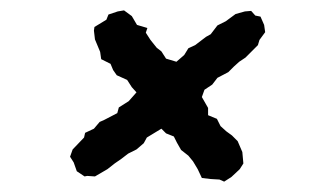

<svg xmlns="http://www.w3.org/2000/svg" viewBox="-20 -434 640 370"><path d="M163 -94 148 -95 143 -94 128 -104 122 -121 115 -132 120 -146 142 -169 144 -178 161 -186 172 -199 181 -203 206 -216 209 -227 228 -239 243 -256 234 -266 225 -280 205 -289 198 -299 193 -311 175 -320 173 -334 163 -358 161 -375 162 -382 185 -396 189 -406 207 -412 219 -414 234 -403 244 -386 264 -380 261 -371 270 -357 282 -342 291 -335 300 -321 320 -315 335 -328 343 -341 356 -347 377 -363 386 -368 399 -385 415 -393 434 -407 452 -412 464 -413 472 -404 482 -402 489 -386 491 -372 480 -357 477 -347 453 -323 441 -315 431 -306 420 -295 399 -284 389 -271 374 -261 369 -247 381 -226V-212L398 -205L405 -191L416 -181L427 -173L438 -162L447 -141L449 -119L442 -108L426 -93L412 -84L403 -88L386 -89L369 -91L361 -108L352 -123L343 -134L329 -145L321 -159L315 -171L300 -177L291 -186L263 -169L257 -158L243 -146L227 -138L214 -128L201 -119L187 -108Z"/></svg>

Font: Winky Rough Medium
Style: Italic
Weight: 500
Italic angle: -8.97852°
Designer: Simon Atzbach
Foundry: typofactur
Version: Version 1.206; ttfautohint (v1.8.4.7-5d5b)